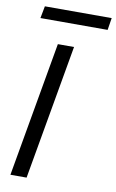

<svg xmlns="http://www.w3.org/2000/svg" viewBox="-96 -930 595 982"><g transform="rotate(10 201.0 -439.5)"><path d="M31 0 154 -700H238L115 0ZM43 -816 55 -879H402L392 -816Z"/></g></svg>

Font: DM Sans 20pt
Style: Italic
Weight: 400
Italic angle: -10°
Version: Version 4.004;gftools[0.9.30]